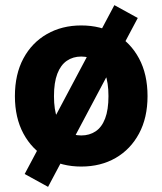

<svg xmlns="http://www.w3.org/2000/svg" viewBox="-20 -636 632 747"><path d="M38 -262Q38 -347 71 -408.5Q104 -470 162.5 -503.5Q221 -537 296 -537Q372 -537 430 -503.5Q488 -470 521 -408.5Q554 -347 554 -262Q554 -178 521 -116.5Q488 -55 430 -21.5Q372 12 296 12Q221 12 162.5 -21.5Q104 -55 71 -116.5Q38 -178 38 -262ZM190 -262Q190 -209 203 -175Q216 -141 240 -125Q264 -109 296 -109Q328 -109 352 -125Q376 -141 389 -175Q402 -209 402 -262Q402 -315 389 -349Q376 -383 352 -399.5Q328 -416 296 -416Q264 -416 240 -399.5Q216 -383 203 -349Q190 -315 190 -262ZM425 -616 516 -566 167 91 76 41Z"/></svg>

Font: Radio Canada
Style: Regular
Weight: 400
Designer: Charles Daoud, Etienne Aubert Bonn, Alexandre Saumier Demers, Jacques Le Bailly
Foundry: Radio-Canada
Version: Version 2.104;gftools[0.9.28.dev5+ged2979d]